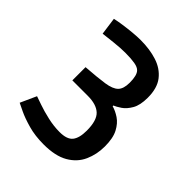

<svg xmlns="http://www.w3.org/2000/svg" viewBox="-200 -838 977 977"><g transform="rotate(45 288.0 -349.5)"><path d="M274 13Q212 13 162.5 -1Q113 -15 80.5 -30.5Q48 -46 38 -51L77 -137Q89 -133 123 -121Q157 -109 201 -99Q245 -89 287 -89Q340 -89 360 -114Q380 -139 380 -192Q380 -265 350 -293Q320 -321 258 -321H147V-416Q230 -422 276.5 -429Q323 -436 342.5 -455.5Q362 -475 362 -519Q362 -572 344 -590Q333 -602 306.5 -606.5Q280 -611 241 -611Q223 -611 204 -610Q185 -609 158 -606Q131 -603 88 -598L75 -692Q97 -697 128 -701.5Q159 -706 191 -709Q223 -712 248 -712Q314 -712 366.5 -695Q419 -678 450 -638.5Q481 -599 481 -530Q481 -476 463 -445Q445 -414 422.5 -399Q400 -384 385 -378V-373Q411 -366 438 -348Q465 -330 483.5 -295Q502 -260 502 -200Q502 -143 480 -94Q458 -45 408 -16Q358 13 274 13Z"/></g></svg>

Font: Ruda
Style: Bold
Weight: 700
Designer: Mariela Monsalve and Angelina Sanchez
Foundry: Mariela Monsalve and Angelina Sanchez
Version: Version 2.000